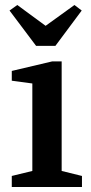

<svg xmlns="http://www.w3.org/2000/svg" viewBox="-20 -746 364 766"><path d="M27 0V-44L109 -64V-413L27 -424V-463L188 -501H226V-64L307 -44V0ZM124 -563 18 -704 49 -726 162 -643 277 -726 306 -704 201 -563Z"/></svg>

Font: Manuale SemiBold
Style: Regular
Weight: 600
Version: Version 1.002